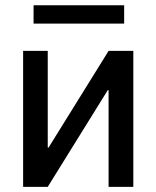

<svg xmlns="http://www.w3.org/2000/svg" viewBox="-20 -726 608 746"><path d="M401.9 -528.3H498V0H401.9V-375L398.9 -376L165.5 0H69.8V-528.3H165.5V-153.3L168.5 -152.3ZM462.4 -634.3H110.4V-705.6H462.4Z"/></svg>

Font: GeogebraSans
Style: Regular
Weight: 400
Designer: Google
Version: Version 1.100140; 2013